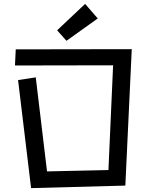

<svg xmlns="http://www.w3.org/2000/svg" viewBox="-20 -952 773 988"><path d="M274 -796 418 -932 483 -857 322 -742ZM73 -540 164 -554 222 -70 538 -77 562 -616 57 -615 61 -698 658 -699 625 3 140 16Z"/></svg>

Font: Stick
Style: Regular
Weight: 400
Designer: Fontworks Inc.
Foundry: Fontworks Inc.
Version: Version 1.100